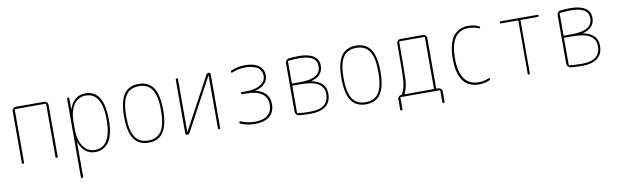

<svg xmlns="http://www.w3.org/2000/svg" viewBox="-47 -1025 5593 1740"><g transform="rotate(-10 2750.0 -155.0)"><path d="M85 -9.8V-485.4Q85 -500 95.7 -509.8Q106.4 -519.5 121.1 -519.5H378.9Q393.6 -519.5 404.3 -509.8Q415 -500 415 -485.4V-9.8Q415 0 404.8 0Q394.5 0 394.5 -9.8V-495.1Q394.5 -500 389.6 -500H110.4Q105.5 -500 105.5 -495.1V-9.8Q105.5 0 95.2 0Q85 0 85 -9.8Z M610.4 -285.2V-235.4Q610.4 -128.9 650.4 -69.3Q690.4 -9.8 759.8 -9.8Q834 -9.8 872.1 -73.2Q910.2 -136.7 910.2 -259.8Q910.2 -509.8 759.8 -509.8Q689.5 -509.8 649.9 -450.7Q610.4 -391.6 610.4 -285.2ZM589.8 210V-509.8Q589.8 -519.5 600.1 -519.5Q610.4 -519.5 610.4 -509.8V-414.1Q610.4 -413.1 611.3 -413.1Q613.3 -413.1 613.3 -415Q656.2 -530.3 759.8 -530.3Q929.7 -530.3 929.7 -259.8Q929.7 -179.7 915 -124Q900.4 -68.4 873.5 -40.5Q846.7 -12.7 819.8 -1.5Q793 9.8 759.8 9.8Q656.2 9.8 613.3 -105.5Q613.3 -107.4 611.3 -107.4Q610.4 -107.4 610.4 -106.4V210Q610.4 219.7 600.1 219.7Q589.8 219.7 589.8 210Z M1371.6 -449.7Q1333 -509.8 1250 -509.8Q1167 -509.8 1128.4 -449.7Q1089.8 -389.6 1089.8 -259.8Q1089.8 -129.9 1128.4 -69.8Q1167 -9.8 1250 -9.8Q1333 -9.8 1371.6 -69.8Q1410.2 -129.9 1410.2 -259.8Q1410.2 -389.6 1371.6 -449.7ZM1385.7 -56.2Q1341.8 9.8 1250 9.8Q1158.2 9.8 1114.3 -56.2Q1070.3 -122.1 1070.3 -260.3Q1070.3 -398.4 1114.3 -464.4Q1158.2 -530.3 1250 -530.3Q1341.8 -530.3 1385.7 -464.4Q1429.7 -398.4 1429.7 -260.3Q1429.7 -122.1 1385.7 -56.2Z M1606.4 0Q1590.8 0 1589.8 -15.6V-509.8Q1589.8 -519.5 1600.1 -519.5Q1610.4 -519.5 1610.4 -509.8V-25.4Q1610.4 -24.4 1611.3 -24.4Q1612.3 -24.4 1612.3 -25.4L1871.1 -505.9Q1878.9 -519.5 1893.6 -519.5Q1909.2 -519.5 1910.2 -503.9V-9.8Q1910.2 0 1899.9 0Q1889.6 0 1889.6 -9.8V-495.1Q1889.6 -496.1 1888.7 -496.1Q1887.7 -496.1 1887.7 -495.1L1628.9 -13.7Q1621.1 0 1606.4 0Z M2100.6 -13.7Q2089.8 -17.6 2089.8 -29.3Q2089.8 -33.2 2093.3 -35.2Q2096.7 -37.1 2100.6 -36.1Q2165 -9.8 2230.5 -9.8Q2307.6 -9.8 2348.6 -43.5Q2389.6 -77.1 2389.6 -139.6Q2389.6 -205.1 2341.3 -240.2Q2293 -275.4 2195.3 -275.4H2160.2Q2150.4 -275.4 2150.4 -285.2Q2150.4 -294.9 2160.2 -294.9H2195.3Q2283.2 -294.9 2331.5 -325.7Q2379.9 -356.4 2379.9 -405.3Q2379.9 -437.5 2364.7 -460Q2349.6 -482.4 2324.7 -492.2Q2299.8 -502 2277.3 -505.9Q2254.9 -509.8 2230.5 -509.8Q2165 -509.8 2105.5 -484.4Q2101.6 -483.4 2098.1 -485.4Q2094.7 -487.3 2094.7 -491.2Q2094.7 -502.9 2105.5 -505.9Q2167 -530.3 2230.5 -530.3Q2312.5 -530.3 2356.4 -496.6Q2400.4 -462.9 2400.4 -405.3Q2400.4 -366.2 2372.6 -334Q2344.7 -301.8 2288.1 -287.1Q2286.1 -287.1 2286.1 -285.2Q2286.1 -284.2 2287.1 -284.2Q2410.2 -253.9 2410.2 -139.6Q2410.2 -68.4 2363.8 -29.3Q2317.4 9.8 2230.5 9.8Q2164.1 10.7 2100.6 -13.7Z M2620.1 -266.6V-24.4Q2620.1 -19.5 2625 -18.6Q2675.8 -12.7 2736.3 -12.7Q2791 -12.7 2828.6 -24.9Q2866.2 -37.1 2882.3 -59.1Q2898.4 -81.1 2904.3 -100.6Q2910.2 -120.1 2910.2 -146.5Q2910.2 -208 2859.9 -240.2Q2809.6 -272.5 2697.3 -272.5H2625Q2620.1 -271.5 2620.1 -266.6ZM2620.1 -496.1V-296.9Q2620.1 -292 2625 -292H2697.3Q2886.7 -292 2885.7 -406.2Q2885.7 -506.8 2725.6 -506.8Q2688.5 -506.8 2625 -501Q2620.1 -501 2620.1 -496.1ZM2635.7 2Q2621.1 0 2610.4 -11.2Q2599.6 -22.5 2599.6 -37.1V-483.4Q2599.6 -498 2609.9 -509.8Q2620.1 -521.5 2634.8 -522.5Q2684.6 -527.3 2725.6 -527.3Q2813.5 -527.3 2859.9 -496.1Q2906.2 -464.8 2906.2 -406.2Q2906.2 -313.5 2798.8 -284.2Q2797.9 -284.2 2797.9 -283.2Q2797.9 -282.2 2798.8 -282.2Q2929.7 -254.9 2929.7 -146.5Q2929.7 6.8 2736.3 6.8Q2690.4 6.8 2635.7 2Z M3371.6 -449.7Q3333 -509.8 3250 -509.8Q3167 -509.8 3128.4 -449.7Q3089.8 -389.6 3089.8 -259.8Q3089.8 -129.9 3128.4 -69.8Q3167 -9.8 3250 -9.8Q3333 -9.8 3371.6 -69.8Q3410.2 -129.9 3410.2 -259.8Q3410.2 -389.6 3371.6 -449.7ZM3385.7 -56.2Q3341.8 9.8 3250 9.8Q3158.2 9.8 3114.3 -56.2Q3070.3 -122.1 3070.3 -260.3Q3070.3 -398.4 3114.3 -464.4Q3158.2 -530.3 3250 -530.3Q3341.8 -530.3 3385.7 -464.4Q3429.7 -398.4 3429.7 -260.3Q3429.7 -122.1 3385.7 -56.2Z M3610.4 -25.4Q3608.4 -20.5 3612.3 -19.5H3875Q3879.9 -19.5 3879.9 -25.4V-495.1Q3879.9 -500 3875 -500H3649.4Q3644.5 -500 3643.6 -495.1Q3643.6 -208 3639.6 -143.1Q3635.7 -78.1 3610.4 -25.4ZM3545.9 110.4V13.7Q3545.9 0 3556.2 -9.8Q3566.4 -19.5 3580.1 -19.5Q3585 -19.5 3586.9 -24.4Q3614.3 -81.1 3619.1 -142.1Q3624 -203.1 3624 -484.4Q3624 -499 3633.8 -509.3Q3643.6 -519.5 3659.2 -519.5H3865.2Q3879.9 -519.5 3890.1 -509.8Q3900.4 -500 3900.4 -485.4V-25.4Q3900.4 -20.5 3905.3 -19.5H3918Q3932.6 -19.5 3943.4 -9.8Q3954.1 0 3954.1 14.6V110.4Q3954.1 120.1 3943.8 120.1Q3933.6 120.1 3933.6 110.4V4.9Q3933.6 0 3928.7 0H3571.3Q3566.4 0 3566.4 4.9V110.4Q3566.4 120.1 3556.2 120.1Q3545.9 120.1 3545.9 110.4Z M4291 9.8Q4094.7 9.8 4094.7 -259.8Q4094.7 -324.2 4106.4 -373.5Q4118.2 -422.9 4136.2 -452.1Q4154.3 -481.4 4180.2 -499Q4206.1 -516.6 4230.5 -523.4Q4254.9 -530.3 4283.2 -530.3Q4333 -530.3 4377.9 -510.7Q4387.7 -507.8 4387.7 -496.1Q4387.7 -486.3 4377.9 -490.2Q4331.1 -509.8 4283.2 -509.8Q4115.2 -509.8 4115.2 -259.8Q4115.2 -9.8 4291 -9.8Q4337.9 -9.8 4384.8 -30.3Q4394.5 -34.2 4394.5 -24.4Q4394.5 -12.7 4384.8 -8.8Q4337.9 9.8 4291 9.8Z M4581.1 -500Q4571.3 -500 4571.3 -509.8Q4571.3 -519.5 4581.1 -519.5H4918.9Q4928.7 -519.5 4928.7 -509.8Q4928.7 -500 4918.9 -500H4764.6Q4759.8 -500 4759.8 -495.1V-9.8Q4759.8 0 4750 0Q4740.2 0 4740.2 -9.8V-495.1Q4740.2 -500 4735.4 -500Z M5120.1 -266.6V-24.4Q5120.1 -19.5 5125 -18.6Q5175.8 -12.7 5236.3 -12.7Q5291 -12.7 5328.6 -24.9Q5366.2 -37.1 5382.3 -59.1Q5398.4 -81.1 5404.3 -100.6Q5410.2 -120.1 5410.2 -146.5Q5410.2 -208 5359.9 -240.2Q5309.6 -272.5 5197.3 -272.5H5125Q5120.1 -271.5 5120.1 -266.6ZM5120.1 -496.1V-296.9Q5120.1 -292 5125 -292H5197.3Q5386.7 -292 5385.7 -406.2Q5385.7 -506.8 5225.6 -506.8Q5188.5 -506.8 5125 -501Q5120.1 -501 5120.1 -496.1ZM5135.7 2Q5121.1 0 5110.4 -11.2Q5099.6 -22.5 5099.6 -37.1V-483.4Q5099.6 -498 5109.9 -509.8Q5120.1 -521.5 5134.8 -522.5Q5184.6 -527.3 5225.6 -527.3Q5313.5 -527.3 5359.9 -496.1Q5406.2 -464.8 5406.2 -406.2Q5406.2 -313.5 5298.8 -284.2Q5297.9 -284.2 5297.9 -283.2Q5297.9 -282.2 5298.8 -282.2Q5429.7 -254.9 5429.7 -146.5Q5429.7 6.8 5236.3 6.8Q5190.4 6.8 5135.7 2Z"/></g></svg>

Font: Rounded-X Mgen+ 1m thin
Style: Regular
Weight: 100
Designer: [Source Han Sans]
Ryoko NISHIZUKA  (kana & ideographs); Paul D. Hunt (Latin, Greek & Cyrillic); Wenlong ZHANG  (bopomofo
Version: Version 1.059.20150602